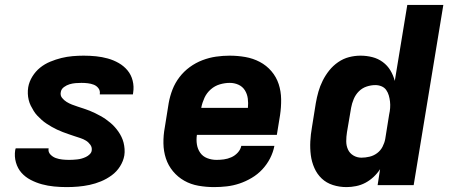

<svg xmlns="http://www.w3.org/2000/svg" viewBox="-20 -755 1840 783"><path d="M252 8Q226 8 200.5 5.5Q175 3 151 -3.5Q127 -10 105 -21.5Q83 -33 67.5 -50.5Q52 -68 45 -92.5Q38 -117 42 -143L44 -150H179L178 -149Q176 -135 185.5 -125Q195 -115 207.5 -110.5Q220 -106 234 -104.5Q248 -103 262 -103Q270 -103 278.5 -103.5Q287 -104 296 -105Q305 -106 313.5 -108.5Q322 -111 330.5 -115Q339 -119 346 -126Q353 -133 354 -141Q356 -154 348.5 -164.5Q341 -175 330.5 -181.5Q320 -188 307.5 -192Q295 -196 283 -200Q271 -204 259.5 -208Q248 -212 236 -216.5Q224 -221 212.5 -226.5Q201 -232 190.5 -238Q180 -244 169.5 -251Q159 -258 150 -266Q141 -274 132.5 -283Q124 -292 117.5 -302.5Q111 -313 105.5 -324Q100 -335 97 -347.5Q94 -360 93.5 -373Q93 -386 95 -399Q99 -422 112 -443Q125 -464 143.5 -479Q162 -494 185 -503.5Q208 -513 230.5 -518.5Q253 -524 276 -526Q299 -528 321 -528Q347 -528 371.5 -525.5Q396 -523 419.5 -516.5Q443 -510 464 -498Q485 -486 500 -468Q515 -450 521 -426Q527 -402 523 -377L522 -370H387V-372Q389 -385 381.5 -395Q374 -405 362.5 -409.5Q351 -414 338 -415.5Q325 -417 312 -417Q300 -417 288 -416Q276 -415 264 -411.5Q252 -408 241 -400Q230 -392 228 -380Q225 -366 233 -356Q241 -346 251.5 -339.5Q262 -333 273.5 -328.5Q285 -324 297.5 -320Q310 -316 322 -312Q334 -308 345.5 -303.5Q357 -299 368 -293.5Q379 -288 390 -282Q401 -276 411 -269Q421 -262 430.5 -254Q440 -246 448 -237Q456 -228 463 -218Q470 -208 475.5 -196.5Q481 -185 484 -173Q487 -161 488 -147.5Q489 -134 487 -121Q483 -98 469.5 -76.5Q456 -55 435.5 -40Q415 -25 392 -15.5Q369 -6 345.5 -1Q322 4 298.5 6Q275 8 252 8Z M853 8Q821 8 789.5 2.5Q758 -3 731.5 -18Q705 -33 685.5 -56.5Q666 -80 656.5 -109Q647 -138 646.5 -170.5Q646 -203 652 -235L668 -335Q673 -363 683.5 -390Q694 -417 712 -440.5Q730 -464 754 -481.5Q778 -499 805.5 -509.5Q833 -520 861 -524Q889 -528 916 -528Q949 -528 980.5 -522.5Q1012 -517 1039.5 -502.5Q1067 -488 1087 -464.5Q1107 -441 1116.5 -412Q1126 -383 1126.5 -350.5Q1127 -318 1122 -285L1109 -205H783Q780 -185 783 -166Q786 -147 796.5 -132Q807 -117 825 -110Q843 -103 863 -103Q878 -103 893 -105Q908 -107 923 -113.5Q938 -120 949.5 -132.5Q961 -145 964 -160H1099Q1094 -134 1081.5 -109.5Q1069 -85 1050 -64.5Q1031 -44 1006.5 -29.5Q982 -15 956.5 -6.5Q931 2 905 5Q879 8 853 8ZM991 -315Q993 -335 990.5 -353.5Q988 -372 978.5 -387Q969 -402 952.5 -409.5Q936 -417 917 -417Q897 -417 876.5 -411Q856 -405 839.5 -390.5Q823 -376 814 -356.5Q805 -337 801 -317V-315Z M1393 8Q1364 8 1337.5 -0.5Q1311 -9 1292 -27Q1273 -45 1262 -70Q1251 -95 1247.5 -122.5Q1244 -150 1245.5 -178.5Q1247 -207 1252 -235L1268 -335Q1272 -358 1278.5 -381Q1285 -404 1296 -426Q1307 -448 1322.5 -467.5Q1338 -487 1359 -501.5Q1380 -516 1403.5 -522Q1427 -528 1450 -528Q1475 -528 1498.5 -522Q1522 -516 1541 -502Q1560 -488 1572 -468Q1584 -448 1590 -425L1641 -735H1788L1667 0H1520L1530 -65Q1519 -48 1503.5 -33.5Q1488 -19 1470 -9.5Q1452 0 1432 4Q1412 8 1393 8ZM1454 -112Q1470 -112 1487 -116Q1504 -120 1518 -130.5Q1532 -141 1540 -156.5Q1548 -172 1551 -188L1567 -288Q1570 -301 1571 -314.5Q1572 -328 1570.5 -341Q1569 -354 1565.5 -366Q1562 -378 1555 -388Q1548 -398 1536 -403Q1524 -408 1511 -408Q1493 -408 1475 -402Q1457 -396 1443.5 -382.5Q1430 -369 1422.5 -351Q1415 -333 1412 -316L1395 -216Q1392 -197 1392 -179Q1392 -161 1399 -145.5Q1406 -130 1421 -121Q1436 -112 1454 -112Z"/></svg>

Font: Iosevka Aile Heavy Oblique
Style: Regular
Weight: 900
Italic angle: -9°
Designer: Belleve Invis
Foundry: Belleve Invis
Version: Version 31.1.0; ttfautohint (v1.8.4)